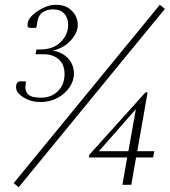

<svg xmlns="http://www.w3.org/2000/svg" viewBox="-20 -770 707 800"><path d="M150 -345Q119 -345 98 -354Q77 -363 66 -373Q54 -383 50.5 -390.5Q47 -398 47 -406Q47 -420 52 -425.5Q57 -431 65 -431H86L88 -428L86 -411Q84 -390 97.5 -376.5Q111 -363 151 -363Q194 -363 221.5 -390.5Q249 -418 249 -461Q249 -501 225 -522.5Q201 -544 162 -544H128L132 -564H149Q202 -564 233 -595Q264 -626 264 -667Q264 -695 248 -713Q232 -731 201 -731Q176 -731 158 -719Q140 -707 136 -681L132 -657L129 -654H110Q102 -654 98 -656Q94 -658 95 -671Q97 -697 137 -724Q153 -735 172.5 -742.5Q192 -750 214 -750Q255 -750 279.5 -725Q304 -700 304 -666Q304 -633 274.5 -601Q245 -569 199 -559Q240 -553 264 -526.5Q288 -500 288 -463Q288 -433 269.5 -406Q251 -379 219.5 -362Q188 -345 150 -345ZM37 -7 646 -750 667 -733 58 10ZM490 0 510 -114H350L352 -125L586 -385H595L552 -140H623L618 -114H547L527 0ZM392 -140H515L546 -315Z"/></svg>

Font: Spectral SC ExtraLight
Style: Italic
Weight: 275
Italic angle: -10°
Designer: Jean-Baptiste Levee
Foundry: Production Type
Version: Version 2.001